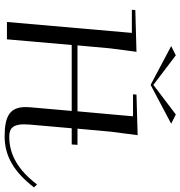

<svg xmlns="http://www.w3.org/2000/svg" viewBox="5 -775 780 830"><g transform="rotate(90 395.0 -360.0)"><path d="M345.2 -622H348.8L514.8 -710L474.8 -730L347 -633L219.2 -730L179.2 -710ZM75 0H150L174.5 -280H459.5L443.7 -100C443.2 -93.3 442.9 -86.9 442.9 -80.8C442.9 -14.9 478.8 10 569.1 10C655.6 10 723.7 -31 790.2 -117L777.4 -130C715.3 -49 649.6 -10 570.9 -10C533.2 -10 517.5 -28 517.5 -74.8C517.5 -82.4 517.9 -90.8 518.7 -100L534.5 -280H604.5L606.2 -305H536.2L549.4 -450L564.4 -565L389 -560L387.7 -545H482.7L475.2 -460L461.2 -305H176.2L188.9 -445L204 -560L23.6 -555L22.2 -540H122.2Z"/></g></svg>

Font: Galberik
Style: Regular
Weight: 400
Designer: Gluk
Foundry: Gluk
Version: Version 0.50